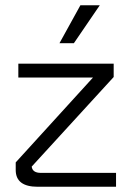

<svg xmlns="http://www.w3.org/2000/svg" viewBox="-20 -713 498 733"><path d="M423 -53V0H124Q40 0 40 -64V-93L335 -417H50V-470H414V-419L101 -77Q104 -53 136 -53ZM287 -693H361L262 -548H207Z"/></svg>

Font: KoHo
Style: Regular
Weight: 400
Version: Version 1.000; ttfautohint (v1.6)